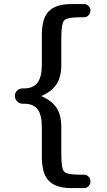

<svg xmlns="http://www.w3.org/2000/svg" viewBox="-20 -790 540 965"><path d="M93.8 -268.6Q78.1 -268.6 66.4 -280.3Q54.7 -292 54.7 -308.1Q54.7 -324.2 66.4 -335Q78.1 -345.7 93.8 -345.7H101.6Q146.5 -345.7 168.5 -374.5Q190.4 -403.3 190.4 -466.8V-615.2Q190.4 -698.2 225.6 -733.9Q260.7 -769.5 337.9 -769.5H402.3Q416 -769.5 425.3 -759.8Q434.6 -750 434.6 -737.3Q434.6 -723.6 425.3 -713.4Q416 -703.1 402.3 -703.1H377.9Q316.4 -703.1 302.2 -687Q288.1 -670.9 288.1 -597.7V-463.9Q288.1 -403.3 264.6 -367.2Q241.2 -331.1 190.4 -308.6Q188.5 -308.6 188.5 -307.6Q188.5 -305.7 190.4 -305.7Q241.2 -283.2 264.6 -247.6Q288.1 -211.9 288.1 -151.4V-16.6Q288.1 56.6 302.2 72.3Q316.4 87.9 377.9 87.9H402.3Q416 87.9 425.3 98.1Q434.6 108.4 434.6 122.1Q434.6 135.7 425.3 145.5Q416 155.3 402.3 155.3H337.9Q260.7 155.3 225.6 119.1Q190.4 83 190.4 0V-148.4Q190.4 -212.9 168.9 -240.7Q147.5 -268.6 101.6 -268.6Z"/></svg>

Font: Rounded-X Mgen+ 1mn medium
Style: Regular
Weight: 500
Designer: [Source Han Sans]
Ryoko NISHIZUKA  (kana & ideographs); Paul D. Hunt (Latin, Greek & Cyrillic); Wenlong ZHANG  (bopomofo
Version: Version 1.059.20150602